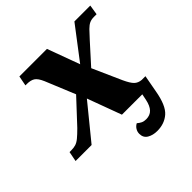

<svg xmlns="http://www.w3.org/2000/svg" viewBox="-214 -687 1034 1034"><g transform="rotate(-45 303.0 -169.5)"><path d="M404 197Q371 197 347.5 183Q324 169 324 139Q324 123 332.5 109.5Q341 96 355 89Q365 98 377 104Q389 110 406 110Q436 110 453.5 91.5Q471 73 479 35L486 0H331L259 -195L100 0H-22L-11 -57H2Q21 -57 36 -61.5Q51 -66 67.5 -79.5Q84 -93 110 -119L234 -252L164 -422Q149 -457 132 -468Q115 -479 86 -479H75L86 -536H296L364 -351L505 -536H626L617 -479H597Q577 -479 563 -472.5Q549 -466 533.5 -450.5Q518 -435 493 -407L391 -294L465 -128Q483 -89 498.5 -74Q514 -59 539 -57H567L549 41Q533 132 496 164.5Q459 197 404 197Z"/></g></svg>

Font: Noto Serif ExtraBold
Style: Italic
Weight: 800
Italic angle: -12°
Designer: Monotype Design Team
Foundry: Monotype Imaging Inc.
Version: Version 2.013